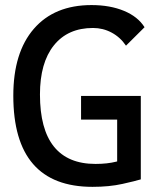

<svg xmlns="http://www.w3.org/2000/svg" viewBox="-20 -723 626 753"><path d="M342.8 9.8Q187.5 9.8 109.9 -79.6Q32.2 -168.9 32.2 -347.7Q32.2 -517.1 112.8 -610.1Q193.4 -703.1 338.9 -703.1Q411.6 -703.1 466.3 -680.4Q521 -657.7 546.9 -616.2L474.1 -543.9Q451.7 -577.1 417.7 -595.2Q383.8 -613.3 344.7 -613.3Q246.1 -613.3 191.4 -545.2Q136.7 -477.1 136.7 -352.5Q136.7 -216.3 191.4 -148.2Q246.1 -80.1 354.5 -80.1Q400.9 -80.1 436.3 -89.1Q471.7 -98.1 494.1 -104.5L532.2 -19.5Q511.7 -13.2 460.2 -1.7Q408.7 9.8 342.8 9.8ZM439.5 -19.5V-346.7H532.2V-19.5ZM297.9 -253.9V-346.7H529.3V-253.9Z"/></svg>

Font: Cascadia Code PL
Style: Regular
Weight: 400
Monospace: yes
Designer: Aaron Bell
Foundry: Saja Typeworks
Version: Version 2102.003